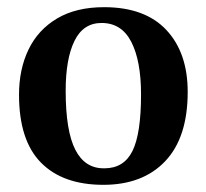

<svg xmlns="http://www.w3.org/2000/svg" viewBox="-20 -505 575 535"><path d="M268 10Q155 10 94 -52Q33 -114 33 -241Q33 -312 59.5 -367Q86 -422 139 -453.5Q192 -485 270 -485Q384 -485 443.5 -421.5Q503 -358 503 -249Q503 -122 440.5 -56Q378 10 268 10ZM271 -36Q325 -36 349 -84Q373 -132 373 -242Q373 -335 346 -388Q319 -441 263 -441Q212 -441 187.5 -391Q163 -341 163 -252Q163 -140 190 -87.5Q217 -35 271 -36Z"/></svg>

Font: STIX Two Text SemiBold
Style: Regular
Weight: 600
Designer: Ross Mills, John Hudson & Paul Hanslow, Tiro Typeworks Ltd; with prior portions MicroPress Inc., and Coen Hoffman.
Foundry: Tiro Typeworks Ltd
Version: Version 2.13 b171